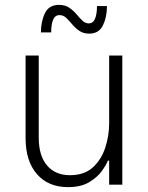

<svg xmlns="http://www.w3.org/2000/svg" viewBox="-20 -758 609 788"><path d="M346 -620Q322 -620 305.5 -631.5Q289 -643 276.5 -658Q264 -673 252 -684.5Q240 -696 224 -696Q206 -696 198 -677Q190 -658 190 -625H148Q148 -670 164.5 -704Q181 -738 222 -738Q247 -738 264 -726.5Q281 -715 293.5 -700Q306 -685 318 -673.5Q330 -662 344 -662Q362 -662 370 -681Q378 -700 378 -733H419Q419 -688 402.5 -654Q386 -620 346 -620ZM259 10Q178 10 131.5 -43.5Q85 -97 85 -191V-530H139V-193Q139 -119 173 -79Q207 -39 267 -39Q326 -39 361 -71Q396 -103 412 -152Q428 -201 428 -252V-530H482V0H428V-99H423Q416 -81 397.5 -55.5Q379 -30 345.5 -10Q312 10 259 10Z"/></svg>

Font: Be Vietnam Pro ExtraLight
Style: Regular
Weight: 200
Designer: Lam Bao, Tony Le, Vietanh Nguyen
Foundry: Yellow Type Foundry
Version: Version 1.002; ttfautohint (v1.8.3)